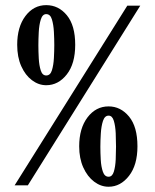

<svg xmlns="http://www.w3.org/2000/svg" viewBox="-20 -722 602 748"><path d="M160 -390Q130.5 -390 104.5 -409.5Q78.5 -429 62.8 -464.2Q47 -499.5 47 -547.5Q47 -617 79 -659.5Q111 -702 160 -702Q208 -702 240.5 -662.5Q273 -623 273 -547.5Q273 -473.5 240 -431.8Q207 -390 160 -390ZM403 5.5Q373 5.5 346.8 -14.2Q320.5 -34 304.5 -69.5Q288.5 -105 288.5 -152Q288.5 -222 321 -264.8Q353.5 -307.5 403 -307.5Q450 -307.5 482.8 -267.8Q515.5 -228 515.5 -152Q515.5 -79 482.5 -36.8Q449.5 5.5 403 5.5ZM403 -33.5Q417.5 -33.5 423.5 -53.2Q429.5 -73 430.8 -100.8Q432 -128.5 432 -151Q432 -175 430.8 -203Q429.5 -231 423.5 -251.2Q417.5 -271.5 403 -271.5Q388 -271.5 381.2 -251Q374.5 -230.5 372.8 -202.2Q371 -174 371 -150Q371 -127 372.5 -99.8Q374 -72.5 380.8 -53Q387.5 -33.5 403 -33.5ZM160 -428Q176 -428 182.2 -448Q188.5 -468 190 -495.8Q191.5 -523.5 191.5 -546.5Q191.5 -570 190 -598Q188.5 -626 182.2 -646.5Q176 -667 160 -667Q145.5 -667 139 -646.2Q132.5 -625.5 131 -597.2Q129.5 -569 129.5 -545.5Q129.5 -522 131 -494.5Q132.5 -467 138.8 -447.5Q145 -428 160 -428ZM37 0 476 -700H526.5L88.5 0Z"/></svg>

Font: Imbue Thin 10pt ExtraBold
Style: Regular
Weight: 800
Version: Version 1.102